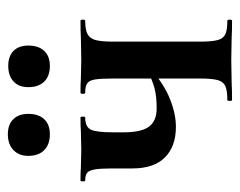

<svg xmlns="http://www.w3.org/2000/svg" viewBox="-81 -530 611 489"><g transform="rotate(-90 224.5 -285.5)"><path d="M233 -374Q230 -374 230 -380Q230 -386 233 -386Q256 -386 270 -385L317 -384L373 -385Q389 -386 416 -386Q419 -386 419 -380Q419 -374 416 -374Q393 -374 382 -368Q371 -362 367 -347.5Q363 -333 363 -303V-81Q363 -51 367 -36.5Q371 -22 382 -17Q393 -12 416 -12Q419 -12 419 -6Q419 0 416 0Q388 0 373 -1L317 -2L258 -1Q242 0 214 0Q212 0 212 -6Q212 -12 214 -12Q238 -12 249.5 -17Q261 -22 265 -36.5Q269 -51 269 -81V-305Q269 -335 266.5 -349.5Q264 -364 256.5 -369Q249 -374 233 -374ZM132 -276Q132 -231 146.5 -211.5Q161 -192 193 -192Q224 -192 244.5 -197.5Q265 -203 287 -215L291 -205Q254 -173 216.5 -158Q179 -143 146 -143Q96 -143 68 -171Q40 -199 40 -254V-305Q40 -335 37.5 -349.5Q35 -364 29 -369Q23 -374 9 -374Q7 -374 7 -380Q7 -386 9 -386Q31 -386 43 -385L88 -384L134 -385Q147 -386 170 -386Q172 -386 172 -380Q172 -374 170 -374Q146 -374 139 -360Q132 -346 132 -303ZM72 -519Q72 -543 87 -557Q102 -571 127 -571Q152 -571 165.5 -557Q179 -543 179 -519Q179 -493 165.5 -478.5Q152 -464 127 -464Q101 -464 86.5 -478.5Q72 -493 72 -519ZM247 -519Q247 -543 261.5 -556.5Q276 -570 301 -570Q326 -570 339.5 -556.5Q353 -543 353 -519Q353 -493 339.5 -478.5Q326 -464 301 -464Q275 -464 261 -478.5Q247 -493 247 -519Z"/></g></svg>

Font: Cormorant Garamond
Style: Bold
Weight: 700
Designer: Christian Thalmann (Catharsis Fonts)
Foundry: Catharsis Fonts
Version: Version 4.000